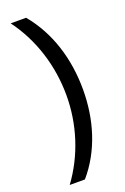

<svg xmlns="http://www.w3.org/2000/svg" viewBox="-166 -765 631 973"><g transform="rotate(-20 150.0 -278.0)"><path d="M260 -274C260 -437 214 -593 113 -714H30C123 -589 171 -433 171 -275C171 -120 123 33 31 158H113C214 41 260 -113 260 -274Z"/></g></svg>

Font: Noto Sans Inscriptional Parthian
Style: Regular
Weight: 400
Designer: Monotype Design Team
Foundry: Monotype Imaging Inc.
Version: Version 2.003